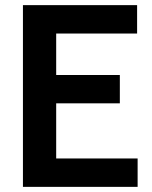

<svg xmlns="http://www.w3.org/2000/svg" viewBox="-20 -725 589 745"><path d="M69 0V-705H512V-595H143L198 -662V-42L143 -110H514V0ZM153 -324V-434H445V-324Z"/></svg>

Font: TikTok Sans 24pt SemiBold
Style: Regular
Weight: 600
Version: Version 4.000